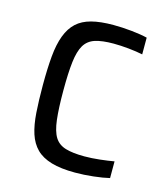

<svg xmlns="http://www.w3.org/2000/svg" viewBox="-86 -586 577 662"><g transform="rotate(15 203.0 -255.0)"><path d="M241.7 8Q191.1 8 157 -2Q122.9 -12.1 102.9 -32.1Q82.8 -52.2 72.8 -82.9Q62.8 -113.7 59.8 -156.9Q56.8 -200.2 56.8 -255.1Q56.8 -314.2 60.8 -358.1Q64.8 -401.9 76.5 -433Q88.2 -464 108.5 -482.7Q128.8 -501.3 160.4 -509.6Q192 -518 238.8 -518Q270 -518 304.1 -514.5Q338.2 -510.9 360.3 -505.4V-445.7Q338.9 -450.2 309.8 -453.2Q280.7 -456.1 255.7 -456.1Q214.7 -456.1 189.7 -448Q164.8 -439.8 152 -418.4Q139.3 -396.9 134.6 -357.6Q129.9 -318.3 129.9 -255.5Q129.9 -191.7 134.6 -151.7Q139.3 -111.6 152.3 -90.7Q165.4 -69.7 191.3 -62.1Q217.2 -54.4 258.2 -54.4Q284 -54.4 312.8 -57.6Q341.5 -60.8 363.7 -64.7V-5.1Q341 0.5 307.2 4.2Q273.4 8 241.7 8Z"/></g></svg>

Font: Saira Thin SemiCondensed
Style: Regular
Weight: 100
Width: 4
Version: Version 1.101